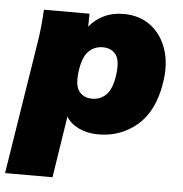

<svg xmlns="http://www.w3.org/2000/svg" viewBox="-69 -572 798 839"><g transform="rotate(5 330.5 -153.0)"><path d="M0 0ZM-16 216 76 -365Q82 -401 85.5 -437.5Q89 -474 91 -510H291L290 -453Q314 -484 352.5 -503Q391 -522 440 -522Q510 -522 559 -485Q608 -448 629.5 -383.5Q651 -319 637 -235Q617 -111 545 -49.5Q473 12 375 12Q327 12 289 -6Q251 -24 234 -54L192 216ZM334 -141Q371 -141 395.5 -165.5Q420 -190 429 -245Q440 -315 420 -342Q400 -369 362 -369Q326 -369 301 -345Q276 -321 267 -265Q256 -195 276.5 -168Q297 -141 334 -141Z"/></g></svg>

Font: Winston Black
Style: Italic
Weight: 900
Italic angle: -9°
Designer: Original fonts by Vernon Adams / Changes by Cristiano Sobral
Foundry: VOriginal fonts by Vernon Adams / Changes by Cristiano Sobral
Version: Version 2.503;July 17, 2020;FontCreator 13.0.0.2655 64-bit